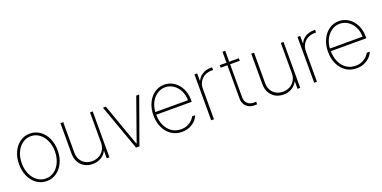

<svg xmlns="http://www.w3.org/2000/svg" viewBox="-16 -1366 4143 2085"><g transform="rotate(-20 2055.5 -323.0)"><path d="M49.8 -263.7Q49.8 -341.8 78.6 -404.3Q107.4 -466.8 158.4 -502.4Q209.5 -538.1 272.5 -538.1Q335.4 -538.1 386.7 -502.4Q438 -466.8 467 -404.1Q496.1 -341.3 496.1 -263.7Q496.1 -185.5 467 -123Q438 -60.5 386.7 -24.9Q335.4 10.7 272.5 10.7Q209.5 10.7 158.4 -24.9Q107.4 -60.5 78.6 -123Q49.8 -185.5 49.8 -263.7ZM463.9 -263.7Q463.9 -332 439.2 -387.7Q414.6 -443.4 370.8 -475.6Q327.1 -507.8 272.5 -507.8Q217.8 -507.8 174.1 -475.6Q130.4 -443.4 105.7 -387.7Q81.1 -332 81.1 -263.7Q81.1 -195.3 105.7 -139.6Q130.4 -84 174.1 -51.8Q217.8 -19.5 272.5 -19.5Q327.6 -19.5 371.3 -51.8Q415 -84 439.5 -139.6Q463.9 -195.3 463.9 -263.7Z M966.8 -530.3H998V0H966.8V-85H963.9Q944.3 -43.5 901.9 -18.3Q859.4 6.8 804.7 6.8Q752.4 6.8 711.7 -16.1Q670.9 -39.1 647.9 -80.8Q625 -122.6 625 -176.8V-530.3H657.2V-177.7Q657.2 -132.8 676.5 -97.9Q695.8 -63 730.5 -43.7Q765.1 -24.4 809.6 -24.4Q853.5 -24.4 889.4 -43.9Q925.3 -63.5 946 -99.1Q966.8 -134.8 966.8 -180.7Z M1344.7 0H1305.7L1116.2 -530.3H1149.4L1324.2 -40H1327.1L1501 -530.3H1535.2Z M1602.5 -263.7Q1602.5 -341.3 1631.6 -404.1Q1660.6 -466.8 1711.4 -502.4Q1762.2 -538.1 1825.2 -538.1Q1885.3 -538.1 1935.3 -505.4Q1985.4 -472.7 2014.6 -414.8Q2043.9 -356.9 2043.9 -285.2V-260.7H1633.8Q1634.3 -192.9 1658.7 -137.9Q1683.1 -83 1728.8 -51.3Q1774.4 -19.5 1835.9 -19.5Q1878.4 -19.5 1910.9 -34.4Q1943.4 -49.3 1963.9 -70.1Q1984.4 -90.8 1995.1 -111.3H2029.3Q2018.1 -80.6 1991.7 -52.7Q1965.3 -24.9 1925.3 -7.1Q1885.3 10.7 1835.9 10.7Q1766.6 10.7 1713.6 -24.9Q1660.6 -60.5 1631.6 -123Q1602.5 -185.5 1602.5 -263.7ZM2011.7 -291Q2011.7 -350.6 1986.8 -400.4Q1961.9 -450.2 1919.2 -479Q1876.5 -507.8 1825.2 -507.8Q1774.4 -507.8 1732.2 -479.5Q1689.9 -451.2 1663.8 -401.6Q1637.7 -352.1 1634.3 -291Z M2173.8 -530.3H2205.1V-446.3H2209Q2226.6 -487.8 2268.6 -512.5Q2310.5 -537.1 2364.3 -537.1H2379.9V-505.9H2363.3Q2317.9 -505.9 2282 -486.3Q2246.1 -466.8 2226.1 -431.9Q2206.1 -397 2206.1 -352.5V0H2173.8Z M2686.5 -501H2575.2V-118.2Q2575.2 -87.9 2588.1 -66.2Q2601.1 -44.4 2622.8 -33Q2644.5 -21.5 2669.9 -21.5L2702.1 -22.5V7.8Q2695.3 8.8 2668.9 8.8Q2635.3 8.8 2606.7 -6.1Q2578.1 -21 2561 -49.3Q2543.9 -77.6 2543.9 -115.2V-501H2465.8V-530.3H2543.9V-657.2H2575.2V-530.3H2686.5Z M3171.9 -530.3H3203.1V0H3171.9V-85H3168.9Q3149.4 -43.5 3106.9 -18.3Q3064.5 6.8 3009.8 6.8Q2957.5 6.8 2916.7 -16.1Q2876 -39.1 2853 -80.8Q2830.1 -122.6 2830.1 -176.8V-530.3H2862.3V-177.7Q2862.3 -132.8 2881.6 -97.9Q2900.9 -63 2935.5 -43.7Q2970.2 -24.4 3014.6 -24.4Q3058.6 -24.4 3094.5 -43.9Q3130.4 -63.5 3151.1 -99.1Q3171.9 -134.8 3171.9 -180.7Z M3364.3 -530.3H3395.5V-446.3H3399.4Q3417 -487.8 3459 -512.5Q3501 -537.1 3554.7 -537.1H3570.3V-505.9H3553.7Q3508.3 -505.9 3472.4 -486.3Q3436.5 -466.8 3416.5 -431.9Q3396.5 -397 3396.5 -352.5V0H3364.3Z M3620.1 -263.7Q3620.1 -341.3 3649.2 -404.1Q3678.2 -466.8 3729 -502.4Q3779.8 -538.1 3842.8 -538.1Q3902.8 -538.1 3952.9 -505.4Q4002.9 -472.7 4032.2 -414.8Q4061.5 -356.9 4061.5 -285.2V-260.7H3651.4Q3651.9 -192.9 3676.3 -137.9Q3700.7 -83 3746.3 -51.3Q3792 -19.5 3853.5 -19.5Q3896 -19.5 3928.5 -34.4Q3960.9 -49.3 3981.4 -70.1Q4002 -90.8 4012.7 -111.3H4046.9Q4035.6 -80.6 4009.3 -52.7Q3982.9 -24.9 3942.9 -7.1Q3902.8 10.7 3853.5 10.7Q3784.2 10.7 3731.2 -24.9Q3678.2 -60.5 3649.2 -123Q3620.1 -185.5 3620.1 -263.7ZM4029.3 -291Q4029.3 -350.6 4004.4 -400.4Q3979.5 -450.2 3936.8 -479Q3894 -507.8 3842.8 -507.8Q3792 -507.8 3749.8 -479.5Q3707.5 -451.2 3681.4 -401.6Q3655.3 -352.1 3651.9 -291Z"/></g></svg>

Font: Pretendard Std Thin
Style: Regular
Weight: 100
Designer: Base glyphs from Inter by Rasmus Andersson; Hangeul glyphs from Noto Sans CJK(Source Han Sans) by Jang Soo-young and Kan
Foundry: Kil Hyung-jin
Version: Version 1.309